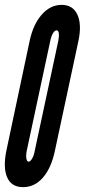

<svg xmlns="http://www.w3.org/2000/svg" viewBox="-26 -763 349 791"><path d="M69 8Q116.5 8 150.8 -31.2Q185 -70.5 200 -141L297 -594Q311.5 -662.5 292.8 -702.8Q274 -743 228 -743Q181.5 -743 146 -702.8Q110.5 -662.5 96 -594L0 -141Q-14 -70.5 4 -31.2Q22 8 69 8ZM92 -97Q85 -97 82.8 -109.5Q80.5 -122 84 -141L181 -594Q185 -614 192.2 -626Q199.5 -638 207 -638Q214.5 -638 216.2 -626.2Q218 -614.5 214 -594L117 -141Q114 -123 106.5 -110Q99 -97 92 -97Z"/></svg>

Font: League Gothic Condensed Italic
Style: Regular
Weight: 400
Width: 3
Designer: The League of Moveable Type
Version: Version 1.600; ttfautohint (v1.8.3)